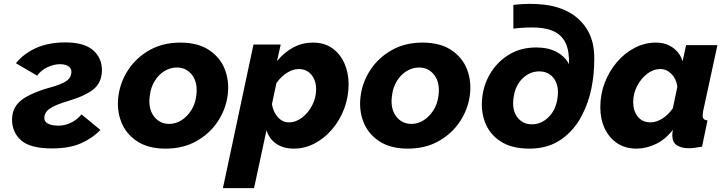

<svg xmlns="http://www.w3.org/2000/svg" viewBox="-20 -754 3729 987"><path d="M247 9Q135 9 88 -33Q41 -75 42 -142Q43 -206 95.5 -243.5Q148 -281 264 -312Q312 -328 329 -343.5Q346 -359 347 -383Q348 -403 331.5 -413.5Q315 -424 288 -424Q257 -424 224 -408.5Q191 -393 171 -365L62 -429Q102 -479 166 -507.5Q230 -536 316 -536Q413 -536 459 -495.5Q505 -455 504 -391Q503 -330 461 -295.5Q419 -261 328 -234Q278 -219 252.5 -205.5Q227 -192 217.5 -178Q208 -164 208 -148Q207 -129 226.5 -118.5Q246 -108 281 -108Q313 -108 344.5 -123Q376 -138 399 -166L496 -86Q456 -44 396.5 -17.5Q337 9 247 9Z M831 10Q742 10 684.5 -28Q627 -66 603 -128Q579 -190 589 -262Q599 -335 640.5 -397Q682 -459 750 -497Q818 -535 907 -535Q997 -535 1054.5 -497Q1112 -459 1136 -397Q1160 -335 1150 -262Q1140 -190 1098.5 -128Q1057 -66 989 -28Q921 10 831 10ZM850 -117Q883 -117 912.5 -135.5Q942 -154 963 -187Q984 -220 989 -262Q998 -327 968.5 -367Q939 -407 889 -407Q856 -407 826 -389Q796 -371 775.5 -338Q755 -305 750 -262Q741 -197 770.5 -157Q800 -117 850 -117Z M1283 -525H1423L1404 -440Q1441 -485 1487.5 -510Q1534 -535 1590 -535Q1647 -535 1687.5 -506.5Q1728 -478 1750 -429.5Q1772 -381 1772 -321Q1772 -255 1749.5 -195.5Q1727 -136 1687.5 -89.5Q1648 -43 1597 -16.5Q1546 10 1491 10Q1436 10 1399.5 -15.5Q1363 -41 1350 -85L1286 213H1126ZM1465 -125Q1501 -125 1533 -149.5Q1565 -174 1585 -213Q1605 -252 1605 -295Q1605 -340 1581 -369.5Q1557 -399 1515 -399Q1486 -399 1455 -379.5Q1424 -360 1401 -327L1378 -219Q1384 -179 1408 -152Q1432 -125 1465 -125Z M2076 10Q1987 10 1929.5 -28Q1872 -66 1848 -128Q1824 -190 1834 -262Q1844 -335 1885.5 -397Q1927 -459 1995 -497Q2063 -535 2152 -535Q2242 -535 2299.5 -497Q2357 -459 2381 -397Q2405 -335 2395 -262Q2385 -190 2343.5 -128Q2302 -66 2234 -28Q2166 10 2076 10ZM2095 -117Q2128 -117 2157.5 -135.5Q2187 -154 2208 -187Q2229 -220 2234 -262Q2243 -327 2213.5 -367Q2184 -407 2134 -407Q2101 -407 2071 -389Q2041 -371 2020.5 -338Q2000 -305 1995 -262Q1986 -197 2015.5 -157Q2045 -117 2095 -117Z M2702 10Q2609 10 2552 -28Q2495 -66 2472.5 -127.5Q2450 -189 2460 -260Q2469 -328 2505.5 -384.5Q2542 -441 2600.5 -475.5Q2659 -510 2737 -510Q2799 -510 2842 -486.5Q2885 -463 2905 -424Q2907 -489 2889 -529.5Q2871 -570 2833 -590Q2796 -609 2742.5 -612Q2689 -615 2619 -607V-729Q2705 -739 2781 -729.5Q2857 -720 2914 -686Q2970 -652 3002.5 -595Q3035 -538 3035 -453Q3035 -371 3020 -298.5Q3005 -226 2973 -164Q2934 -86 2866 -38Q2798 10 2702 10ZM2714 -115Q2763 -115 2800.5 -152.5Q2838 -190 2846 -251Q2855 -312 2828 -349.5Q2801 -387 2752 -387Q2703 -387 2665.5 -350Q2628 -313 2620 -251Q2611 -190 2638.5 -152.5Q2666 -115 2714 -115Z M3252 10Q3194 10 3152.5 -18Q3111 -46 3088.5 -94Q3066 -142 3066 -203Q3066 -270 3089 -329.5Q3112 -389 3152 -435.5Q3192 -482 3243.5 -508.5Q3295 -535 3352 -535Q3403 -535 3439.5 -508.5Q3476 -482 3489 -439L3507 -522H3668L3594 -180Q3592 -166 3592 -159Q3592 -137 3617 -135L3589 0Q3545 8 3521 8Q3482 8 3459 -7.5Q3436 -23 3436 -59Q3436 -71 3439 -87Q3402 -38 3352 -14Q3302 10 3252 10ZM3324 -125Q3354 -125 3385 -144.5Q3416 -164 3439 -198L3462 -308Q3457 -348 3432 -373.5Q3407 -399 3375 -399Q3338 -399 3306.5 -374.5Q3275 -350 3255 -311.5Q3235 -273 3235 -229Q3235 -184 3258.5 -154.5Q3282 -125 3324 -125Z"/></svg>

Font: Raleway ExtraBold
Style: Italic
Weight: 800
Italic angle: -12°
Designer: Matt McInerney, Pablo Impallari, Rodrigo Fuenzalida
Foundry: Matt McInerney, Pablo Impallari, Rodrigo Fuenzalida
Version: Version 4.026